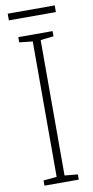

<svg xmlns="http://www.w3.org/2000/svg" viewBox="-94 -871 438 909"><g transform="rotate(-10 125.5 -416.0)"><path d="M208 0H43V-25L107 -31V-682L43 -689V-714H208V-689L145 -682V-31L208 -25ZM239 -832V-800H13V-832Z"/></g></svg>

Font: Noto Sans Lao Condensed ExtraLight
Style: Regular
Weight: 200
Width: 3
Designer: Monotype Design Team
Foundry: Monotype Imaging Inc.
Version: Version 2.003; ttfautohint (v1.8.4.7-5d5b)